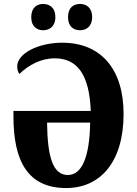

<svg xmlns="http://www.w3.org/2000/svg" viewBox="-20 -941 693 971"><path d="M385 -788C415 -788 446 -806 446 -854C446 -904 415 -921 385 -921C353 -921 324 -904 324 -854C324 -806 353 -788 385 -788ZM198 -788C229 -788 260 -806 260 -854C260 -904 229 -921 198 -921C168 -921 138 -904 138 -854C138 -806 168 -788 198 -788ZM315 10C485 10 605 -119 605 -365C605 -592 490 -725 295 -725C174 -725 67 -671 67 -605C67 -586 72 -576 78 -567C126 -613 187 -646 257 -646C367 -646 432 -569 439 -380H48V-352C48 -127 120 10 315 10ZM323 -56C247 -56 220 -148 218 -321H436C433 -141 392 -56 323 -56Z"/></svg>

Font: Noto Serif Condensed ExtraBold
Style: Regular
Weight: 800
Width: 3
Designer: Monotype Design Team
Foundry: Monotype Imaging Inc.
Version: Version 2.013